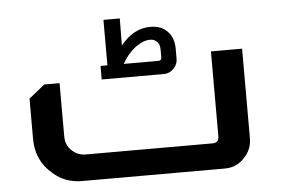

<svg xmlns="http://www.w3.org/2000/svg" viewBox="-47 -684 1120 749"><g transform="rotate(-5 513.5 -309.5)"><path d="M447 -619 446 -513Q496 -576 563 -576Q605 -576 629.5 -550.5Q654 -525 654 -483V-444Q654 -421 639 -406Q623 -388 598 -388H356V-441H383V-619ZM583 -516Q574 -526 557 -526Q530 -526 499 -503Q468 -479 447 -441H583Q595 -441 595 -454V-485Q595 -507 583 -516ZM912 -460V-110Q912 -68 886 -39Q854 0 804 0H244Q179 0 132 -42Q69 -95 69 -180V-338L131 -388H191V-180Q191 -145 215 -123Q238 -102 268 -102H765Q790 -102 790 -127V-460Z"/></g></svg>

Font: Almarai Bold
Style: Regular
Weight: 700
Designer: Boutros International 2019
Foundry: Created by Boutros International 2019
Version: Version 1.10